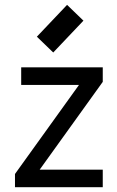

<svg xmlns="http://www.w3.org/2000/svg" viewBox="-20 -781 490 801"><path d="M202.1 -562 133.8 -627.9 259.8 -760.7 328.1 -694.8ZM42.5 -55.2 309.6 -426.8H68.4V-500H408.7V-439.5L145.5 -73.2H408.7V0H42.5Z"/></svg>

Font: Anka/Coder Narrow
Style: Regular
Weight: 400
Width: 3
Monospace: yes
Version: Version 001.100